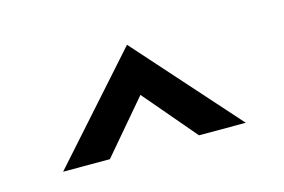

<svg xmlns="http://www.w3.org/2000/svg" viewBox="-41 -904 493 333"><g transform="rotate(-15 205.0 -738.0)"><path d="M39 -646H123L203 -740L283 -646H367L203 -830Z"/></g></svg>

Font: bitstorm
Style: cn
Weight: 400
Version: Version 0.2